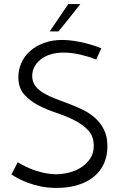

<svg xmlns="http://www.w3.org/2000/svg" viewBox="-20 -914 591 942"><path d="M477 -677 452 -622Q417 -636 374.5 -646Q332 -656 292 -656Q256 -656 227.5 -647Q199 -638 179 -622Q159 -606 148.5 -585.5Q138 -565 138 -541Q138 -512 154 -491.5Q170 -471 196 -456Q222 -441 255 -428.5Q288 -416 322.5 -403Q357 -390 390 -373.5Q423 -357 449 -333Q475 -309 491 -276Q507 -243 507 -196Q507 -149 490 -111.5Q473 -74 441 -47.5Q409 -21 362.5 -6.5Q316 8 257 8Q215 8 179.5 0.5Q144 -7 116.5 -17.5Q89 -28 68.5 -39Q48 -50 36 -58L67 -118Q85 -107 107.5 -96Q130 -85 154.5 -77Q179 -69 205 -64Q231 -59 256 -59Q283 -59 315.5 -66.5Q348 -74 375.5 -91Q403 -108 421.5 -134.5Q440 -161 440 -199Q440 -246 412.5 -275Q385 -304 344 -324.5Q303 -345 255 -361Q207 -377 166 -398.5Q125 -420 97.5 -452Q70 -484 70 -535Q70 -571 84.5 -604.5Q99 -638 127 -663Q155 -688 195 -703Q235 -718 285 -718Q313 -718 342.5 -713.5Q372 -709 398 -702.5Q424 -696 445 -689Q466 -682 477 -677ZM224 -760 315 -894H374Q348 -860 321 -826.5Q294 -793 267 -760Z"/></svg>

Font: Josefin Sans
Style: Regular
Weight: 400
Designer: Santiago Orozco
Foundry: Typemade
Version: Version 1.0